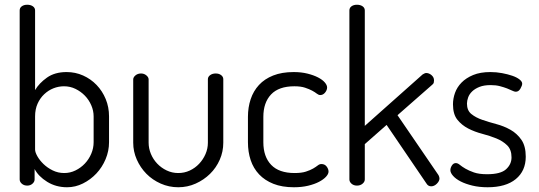

<svg xmlns="http://www.w3.org/2000/svg" viewBox="-20 -783 2272 810"><path d="M95 -763Q109 -763 118.5 -756.5Q128 -750 128 -739V-403Q145 -432 178 -455.5Q211 -479 261 -479Q298 -479 330.5 -464.5Q363 -450 387.5 -424.5Q412 -399 426 -365Q440 -331 440 -292V-183Q440 -146 425.5 -111.5Q411 -77 386.5 -51Q362 -25 330 -9Q298 7 263 7Q216 7 179 -16Q142 -39 126 -70V-26Q126 -16 117 -8Q108 0 95 0Q81 0 72 -8Q63 -16 63 -26V-739Q63 -750 72 -756.5Q81 -763 95 -763ZM375 -292Q375 -316 365 -339Q355 -362 338 -379.5Q321 -397 298.5 -408Q276 -419 250 -419Q227 -419 205.5 -410.5Q184 -402 166.5 -385.5Q149 -369 138.5 -345.5Q128 -322 128 -292V-152Q128 -141 137.5 -124Q147 -107 163.5 -91Q180 -75 202.5 -64Q225 -53 251 -53Q276 -53 298.5 -64Q321 -75 338 -93Q355 -111 365 -134.5Q375 -158 375 -183Z M732 7Q693 7 658 -8.5Q623 -24 597.5 -50Q572 -76 557 -110Q542 -144 542 -181V-448Q542 -457 551.5 -465Q561 -473 575 -473Q588 -473 597.5 -465Q607 -457 607 -448V-181Q607 -157 616.5 -134Q626 -111 643 -93Q660 -75 683 -64Q706 -53 732 -53Q758 -53 780.5 -63.5Q803 -74 820 -92Q837 -110 847 -133Q857 -156 857 -181V-449Q857 -459 866.5 -466Q876 -473 890 -473Q904 -473 913 -466Q922 -459 922 -449V-181Q922 -143 907 -109Q892 -75 866 -49.5Q840 -24 805.5 -8.5Q771 7 732 7Z M1220 7Q1170 7 1133.5 -7.5Q1097 -22 1073 -47.5Q1049 -73 1037.5 -107.5Q1026 -142 1026 -183V-290Q1026 -330 1037.5 -364.5Q1049 -399 1072.5 -424.5Q1096 -450 1132.5 -464.5Q1169 -479 1219 -479Q1251 -479 1277 -472.5Q1303 -466 1321.5 -456.5Q1340 -447 1350 -435.5Q1360 -424 1360 -414Q1360 -403 1351.5 -392.5Q1343 -382 1331 -382Q1324 -382 1316.5 -388Q1309 -394 1297 -400.5Q1285 -407 1267 -413Q1249 -419 1222 -419Q1156 -419 1123.5 -384.5Q1091 -350 1091 -290V-183Q1091 -122 1124 -87.5Q1157 -53 1223 -53Q1252 -53 1270.5 -59Q1289 -65 1301 -72Q1313 -79 1320.5 -85Q1328 -91 1336 -91Q1350 -91 1358 -80.5Q1366 -70 1366 -59Q1366 -49 1355.5 -37.5Q1345 -26 1326 -16Q1307 -6 1280 0.5Q1253 7 1220 7Z M1657 -297 1830 -44Q1834 -36 1834 -30Q1834 -19 1823 -8Q1812 3 1799 3Q1786 3 1779 -9L1611 -256L1519 -175V-26Q1519 -16 1509.5 -8Q1500 0 1486 0Q1472 0 1463 -8Q1454 -16 1454 -26V-739Q1454 -750 1463 -756.5Q1472 -763 1486 -763Q1500 -763 1509.5 -756.5Q1519 -750 1519 -739V-252L1763 -469Q1767 -471 1770.5 -473Q1774 -475 1778 -475Q1790 -475 1800.5 -466Q1811 -457 1811 -444Q1811 -439 1810 -434.5Q1809 -430 1804 -426Z M2035 -48Q2092 -48 2115 -69Q2138 -90 2138 -119Q2138 -152 2119.5 -170Q2101 -188 2074 -199Q2047 -210 2014.5 -218.5Q1982 -227 1955 -241Q1928 -255 1909.5 -278Q1891 -301 1891 -343Q1891 -367 1899.5 -391Q1908 -415 1927 -434.5Q1946 -454 1976 -466.5Q2006 -479 2049 -479Q2074 -479 2098 -474.5Q2122 -470 2141 -463.5Q2160 -457 2171.5 -448Q2183 -439 2183 -430Q2183 -422 2175.5 -409Q2168 -396 2156 -396Q2150 -396 2141 -400.5Q2132 -405 2119 -410Q2106 -415 2089 -419.5Q2072 -424 2050 -424Q2022 -424 2003 -416.5Q1984 -409 1972 -397.5Q1960 -386 1955 -372Q1950 -358 1950 -346Q1950 -317 1968.5 -302Q1987 -287 2014.5 -277.5Q2042 -268 2074 -259.5Q2106 -251 2133.5 -235.5Q2161 -220 2179.5 -193.5Q2198 -167 2198 -122Q2198 -62 2156 -27.5Q2114 7 2037 7Q2002 7 1973 0Q1944 -7 1923.5 -17.5Q1903 -28 1891.5 -41Q1880 -54 1880 -65Q1880 -75 1886.5 -85Q1893 -95 1903 -95Q1911 -95 1920 -87.5Q1929 -80 1943.5 -71.5Q1958 -63 1979.5 -55.5Q2001 -48 2035 -48Z"/></svg>

Font: Dosis
Style: Book
Weight: 400
Designer: EdgarTolentino, PabloImpallari, IginoMarini
Foundry: EdgarTolentino, PabloImpallari, IginoMarini
Version: Version 1.007